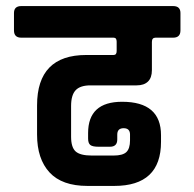

<svg xmlns="http://www.w3.org/2000/svg" viewBox="-20 -643 640 632"><path d="M356 -31H268Q184 -31 143 -75.5Q102 -120 102 -200V-296Q102 -462 264 -462H354Q364 -462 364 -475V-506Q364 -519 354 -519H50Q26 -519 26 -543V-600Q26 -623 50 -623H550Q574 -623 574 -600V-543Q574 -519 550 -519H492Q480 -519 480 -505V-412Q480 -387 467 -374.5Q454 -362 430 -362H278Q244 -362 229 -346Q214 -330 214 -294V-193Q214 -158 229 -144.5Q244 -131 282 -131H354Q384 -131 396 -142.5Q408 -154 408 -181V-200Q408 -221 387 -221Q366 -221 366 -200V-184Q366 -160 342 -160H304Q284 -160 277 -166Q270 -172 270 -187V-205Q270 -308 382 -308Q510 -308 510 -198V-176Q510 -31 356 -31Z"/></svg>

Font: RajdhaniMono
Style: Bold
Weight: 700
Monospace: yes
Designer: Satya Rajpurohit, Jyotish Sonowal
Foundry: Indian Type Foundry
Version: Version 1.201;PS 1.0;hotconv 1.0.78;makeotf.lib2.5.61930; tt